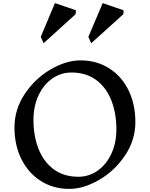

<svg xmlns="http://www.w3.org/2000/svg" viewBox="-20 -1194 963 1234"><path d="M850 -410Q850 -293 783 -194Q716 -95 616.5 -37.5Q517 20 426 20Q322 20 242 -31Q162 -82 117.5 -171.5Q73 -261 73 -375Q73 -492 140 -591.5Q207 -691 306.5 -748.5Q406 -806 497 -806Q601 -806 681.5 -755Q762 -704 806 -614Q850 -524 850 -410ZM195 -423Q195 -323 226.5 -240Q258 -157 323 -107.5Q388 -58 484 -58Q552 -58 608 -97.5Q664 -137 696 -206.5Q728 -276 728 -363Q728 -464 696.5 -546.5Q665 -629 600 -678.5Q535 -728 439 -728Q371 -728 315 -688.5Q259 -649 227 -579.5Q195 -510 195 -423ZM260 -916 242 -957 333 -1174 468 -1128 466 -1103ZM566 -916 548 -957 640 -1174 774 -1128 773 -1103Z"/></svg>

Font: Inknut Antiqua Light
Style: Regular
Weight: 300
Designer: Claus Eggers Sørensen
Foundry: Claus Eggers Sørensen
Version: Version 1.003; ttfautohint (v1.8.2) -l 8 -r 50 -G 200 -x 14 